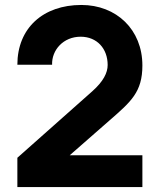

<svg xmlns="http://www.w3.org/2000/svg" viewBox="-20 -755 644 774"><path d="M554 -1V-129H261L422 -270C508 -345 554 -384 554 -491C554 -636 449 -735 308 -735C154 -735 50 -642 50 -494H190C188 -554 236 -607 305 -607C371 -607 414 -559 414 -493C414 -462 397 -427 352 -387L50 -119V-1Z"/></svg>

Font: Manrope ExtraBold
Style: Regular
Weight: 800
Designer: Mikhail Sharanda
Foundry: Mikhail Sharanda
Version: Version 4.505